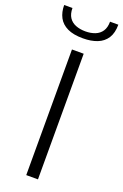

<svg xmlns="http://www.w3.org/2000/svg" viewBox="-205 -951 641 1001"><g transform="rotate(20 116.0 -450.5)"><path d="M149 0H84V-697H149ZM117 -771Q64 -771 30.8 -787Q-2.5 -803 -18 -832.2Q-33.5 -861.5 -33.5 -901H12.5Q12.5 -868.5 26 -848.2Q39.5 -828 63.2 -818.8Q87 -809.5 117 -809.5Q147 -809.5 170.5 -818.8Q194 -828 207.5 -848.2Q221 -868.5 221 -901H267Q267 -855 248.5 -826.2Q230 -797.5 196.2 -784.2Q162.5 -771 117 -771Z"/></g></svg>

Font: Acari Sans Neue
Style: Regular
Weight: 400
Designer: Alfredo Marco Pradil (font), Cristiano Sobral (main changes)
Foundry: Hanken Design Co. (font), Cristiano Sobral (main changes)
Version: Version 2.459;March 19, 2022;FontCreator 14.0.0.2808 64-bit;